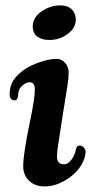

<svg xmlns="http://www.w3.org/2000/svg" viewBox="-20 -666 332 699"><path d="M99.1 -568.8Q99.1 -602.5 131.3 -624.5Q163.6 -646.5 199.7 -646.5Q226.1 -646.5 241 -632.1Q255.9 -617.7 255.9 -594.7Q255.9 -564 226.3 -542.2Q196.8 -520.5 159.7 -520.5Q130.9 -520.5 115 -533.4Q99.1 -546.4 99.1 -568.8ZM87.9 -217.3Q106.9 -307.6 106.9 -339.4Q106.9 -364.7 91.3 -366.2Q78.1 -367.2 68.4 -359.9Q49.3 -345.7 47.4 -331.1Q46.9 -328.6 46.4 -323Q45.9 -317.4 44.9 -313Q43.9 -308.6 42.5 -306.2Q38.6 -299.8 30.8 -300.8Q15.1 -302.7 15.1 -324.2Q15.1 -362.3 42.5 -390.6Q69.8 -418.9 110.8 -434.6Q155.3 -451.7 185.1 -451.7Q204.6 -451.7 217.3 -436.8Q230 -421.9 230 -401.4Q230 -391.6 228.8 -379.6Q227.5 -367.7 225.6 -355.2Q223.6 -342.8 217.8 -306.2Q211.9 -269.5 206.1 -232.4Q204.1 -217.8 198.5 -183.3Q192.9 -148.9 190.2 -128.9Q187.5 -108.9 187.5 -95.7Q187.5 -67.9 212.9 -67.9Q228.5 -67.9 240.7 -85.4Q252.9 -103 255.4 -118.2Q258.3 -136.2 270 -136.2Q278.3 -136.2 284.9 -129.2Q291.5 -122.1 291.5 -112.8Q291.5 -92.8 277.1 -67.1Q262.7 -41.5 233.9 -20Q188 12.7 142.6 12.7Q106.9 12.7 85.7 -8.1Q64.5 -28.8 64.5 -60.5Q64.5 -105 87.9 -217.3Z"/></svg>

Font: Cooper* SemiBold
Style: Italic
Weight: 600
Italic angle: -7°
Designer: Owen Earl
Foundry: indestructible type*
Version: Version 0.001